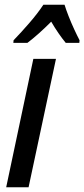

<svg xmlns="http://www.w3.org/2000/svg" viewBox="-20 -786 354 806"><path d="M6 0 120 -539H215L100 0ZM37 -617Q69 -650 104 -690.5Q139 -731 162 -766H251Q257 -746 268 -718Q279 -690 291.5 -663Q304 -636 314 -617L313 -606H256Q242 -623 226 -646Q210 -669 195 -695Q140 -640 95 -606H36Z"/></svg>

Font: Noto Sans Condensed Medium
Style: Italic
Weight: 500
Width: 3
Italic angle: -12°
Designer: Monotype Design Team
Foundry: Monotype Imaging Inc.
Version: Version 2.013; ttfautohint (v1.8.4.7-5d5b)